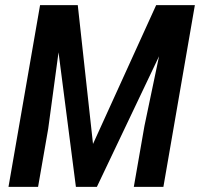

<svg xmlns="http://www.w3.org/2000/svg" viewBox="-20 -731 782 751"><path d="M185.1 -710.9H284.2L343.8 -168L590.8 -710.9H697.3L358.9 0H276.9ZM136.7 -710.9H233.9L168.5 -227.1L128.9 0H13.2ZM644 -710.9H742.2L619.1 0H503.4L544.9 -237.8Z"/></svg>

Font: Roboto Condensed Medium
Style: Italic
Weight: 500
Italic angle: -12°
Designer: Christian Robertson
Foundry: Google
Version: Version 3.0; 2020